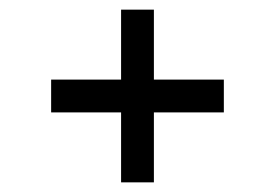

<svg xmlns="http://www.w3.org/2000/svg" viewBox="-20 -511 570 398"><path d="M86 -346H444V-278H86ZM231 -133V-491H299V-133Z"/></svg>

Font: Changa ExtraLight Light
Style: Regular
Weight: 300
Version: Version 3.002; ttfautohint (v1.8.2)